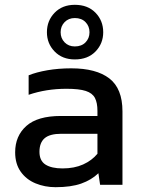

<svg xmlns="http://www.w3.org/2000/svg" viewBox="-20 -768 587 798"><path d="M291 -521Q239 -521 207 -554Q175 -587 175 -634Q175 -682 207 -715Q239 -748 291 -748Q345 -748 377 -715Q409 -682 409 -634Q409 -587 377 -554Q345 -521 291 -521ZM291 -575Q319 -575 335.5 -592Q352 -609 352 -634Q352 -659 335.5 -676Q319 -693 291 -693Q265 -693 248.5 -676Q232 -659 232 -634Q232 -609 248.5 -592Q265 -575 291 -575ZM211 10Q166 10 127.5 -6Q89 -22 66 -54.5Q43 -87 43 -135Q43 -203 89.5 -244.5Q136 -286 233 -286H385V-307Q385 -341 374.5 -361Q364 -381 336.5 -390Q309 -399 256 -399Q172 -399 99 -374V-455Q131 -468 177 -476Q223 -484 276 -484Q380 -484 434.5 -442Q489 -400 489 -305V0H396L389 -48Q360 -20 317.5 -5Q275 10 211 10ZM240 -68Q289 -68 325.5 -84.5Q362 -101 385 -129V-212H235Q187 -212 165.5 -193.5Q144 -175 144 -137Q144 -100 169 -84Q194 -68 240 -68Z"/></svg>

Font: Kanit
Style: Regular
Weight: 400
Designer: Katatrad Team
Foundry: CadsonDemak
Version: Version 2.000; ttfautohint (v1.8.3)